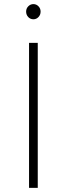

<svg xmlns="http://www.w3.org/2000/svg" viewBox="-20 -906 322 926"><path d="M106 -850.1Q106 -865.2 116.5 -875.7Q127 -886.2 141.1 -886.2Q155.3 -886.2 165.5 -875.7Q175.8 -865.2 175.8 -850.1Q175.8 -834.5 165.5 -823.7Q155.3 -813 141.1 -813Q126.5 -813 116.2 -823.7Q106 -834.5 106 -850.1ZM120.1 0V-699.2H162.1V0Z"/></svg>

Font: Trueno UltraLight
Style: Regular
Weight: 250
Designer: Julieta Ulanovsky
Foundry: Julieta Ulanovsky
Version: Version 3.001b | FøM Fix